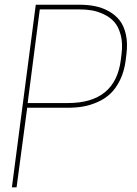

<svg xmlns="http://www.w3.org/2000/svg" viewBox="-20 -800 584 820"><path d="M96.2 -339.8 50.8 0H30.8L132.8 -779.8H319.8Q355 -779.8 385.7 -773.7Q416.5 -767.6 444.3 -752.2Q472.2 -736.8 490.7 -713.4Q509.3 -689.9 517.6 -652.8Q525.9 -615.7 520 -568.8L517.1 -544.9Q511.2 -496.6 493.4 -459.7Q475.6 -422.9 451.9 -400.4Q428.2 -377.9 396.5 -364Q364.7 -350.1 334.5 -345Q304.2 -339.8 270 -339.8ZM98.1 -359.9H270Q473.1 -359.9 496.1 -544.9L499 -568.8Q504.9 -615.2 495.6 -650.4Q486.3 -685.5 468.5 -705.8Q450.7 -726.1 423.8 -738.8Q397 -751.5 372.1 -755.6Q347.2 -759.8 319.8 -759.8H149.9Z"/></svg>

Font: Cooper Hewitt
Style: Thin Italic
Weight: 702
Designer: Village Type and Design LLC
Foundry: Cooper Hewitt Smithsonian Design Museum
Version: 1.000